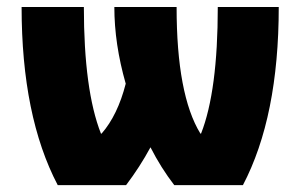

<svg xmlns="http://www.w3.org/2000/svg" viewBox="-20 -540 876 560"><path d="M43 -519.5H224.6Q224.6 -277.3 274.4 -150.4H276.4Q323.2 -204.1 346.7 -295.9Q313.5 -412.1 313.5 -519.5H495.1Q495.1 -263.7 564.5 -150.4H566.4Q615.2 -274.4 615.2 -519.5H793Q793 -199.2 688.5 0H488.3Q449.2 -50.8 418.9 -110.4Q387.7 -52.7 347.7 0H148.4Q43 -201.2 43 -519.5Z"/></svg>

Font: GenEi M Gothic v2 Black
Style: Regular
Weight: 900
Version: Version 2.0